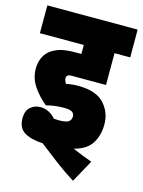

<svg xmlns="http://www.w3.org/2000/svg" viewBox="-114 -690 661 887"><g transform="rotate(15 216.0 -246.0)"><path d="M197 -185Q174 -185 152 -182Q130 -179 113 -174Q75 -205 49.5 -243Q24 -281 24 -326Q24 -352 32.5 -374Q41 -396 59 -412Q75 -426 102.5 -436Q130 -446 186 -446H210V-489H0V-622H432V-489H357V-337H200Q187 -337 181.5 -336Q176 -335 172 -331Q168 -327 168 -320Q168 -308 177 -294Q191 -297 205 -298.5Q219 -300 235 -300Q320 -300 358.5 -258.5Q397 -217 397 -158Q397 -108 373.5 -69Q350 -30 289 -14Q343 9 383 23L324 130Q279 102 234.5 68.5Q190 35 144 -1Q88 -4 56 -23Q24 -42 24 -90Q24 -125 44 -142.5Q64 -160 92 -160Q133 -160 165 -124Q177 -123 190 -123Q223 -123 235 -131.5Q247 -140 247 -156Q247 -170 236.5 -177.5Q226 -185 197 -185Z"/></g></svg>

Font: Noto Sans ExtraCondensed Black
Style: Regular
Weight: 900
Width: 2
Designer: Monotype Design Team
Foundry: Monotype Imaging Inc.
Version: Version 2.013; ttfautohint (v1.8.4.7-5d5b)